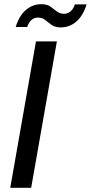

<svg xmlns="http://www.w3.org/2000/svg" viewBox="-20 -898 434 918"><path d="M29 0 152 -700H252L129 0ZM55 -769Q72 -824 104.5 -851Q137 -878 177 -878Q205 -878 221 -866.5Q237 -855 251.5 -843.5Q266 -832 287 -832Q303 -832 317 -843.5Q331 -855 338 -877H394Q377 -822 344.5 -794.5Q312 -767 271 -767Q243 -767 226.5 -779Q210 -791 196 -802.5Q182 -814 161 -814Q144 -814 131 -803Q118 -792 110 -769Z"/></svg>

Font: DM Sans 16pt Medium
Style: Italic
Weight: 500
Italic angle: -10°
Version: Version 4.004;gftools[0.9.30]